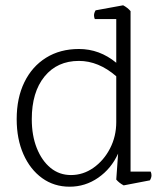

<svg xmlns="http://www.w3.org/2000/svg" viewBox="-20 -695 628 725"><path d="M546 -14 447 5Q430 -4 419 -17L426 -115Q400 -58 351 -24Q302 10 243 10Q184 10 139 -22.5Q94 -55 68.5 -112.5Q43 -170 43 -245Q43 -325 72 -384.5Q101 -444 154 -477Q207 -510 278 -510Q356 -510 419 -458V-623H338Q335 -630 335 -637Q335 -646 341 -656L445 -675Q462 -666 473 -653V-47H549Q552 -40 552 -33Q552 -24 546 -14ZM419 -234V-407Q352 -465 278 -465Q196 -465 148 -406Q100 -347 100 -245Q100 -183 119 -135.5Q138 -88 171 -61Q204 -34 248 -34Q294 -34 333 -61.5Q372 -89 395.5 -134.5Q419 -180 419 -234Z"/></svg>

Font: Scope One
Style: Regular
Weight: 400
Designer: Dalton Maag Ltd
Foundry: Dalton Maag Ltd
Version: Version 1.001; ttfautohint (v1.4.1) -l 11 -r 50 -G 50 -x 14 